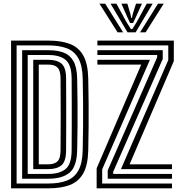

<svg xmlns="http://www.w3.org/2000/svg" viewBox="-20 -1020 979 1040"><path d="M40 0V-800H243Q312.5 -800 359.8 -781.5Q407 -763 431.6 -718.4Q456.2 -673.8 458 -595Q459.5 -525.8 460 -463.2Q460.5 -400.8 460 -338.1Q459.5 -275.5 458 -206Q456.2 -126.2 431.2 -81.4Q406.2 -36.5 359 -18.2Q311.8 0 243 0ZM70 -26H243Q301.2 -26 342 -41.8Q382.8 -57.5 404.6 -96.8Q426.5 -136 428 -206.5Q429.5 -276.2 430 -338.5Q430.5 -400.8 430 -463Q429.5 -525.2 428 -594.5Q426.5 -665.5 404.2 -704.5Q382 -743.5 341.1 -758.8Q300.2 -774 243 -774H70ZM100 -52V-748H243Q291 -748 325.1 -735Q359.2 -722 378 -688.5Q396.8 -655 398 -593.8Q399.5 -524 400 -462Q400.5 -400 400 -338.2Q399.5 -276.5 398 -207.2Q396.2 -117 356.6 -84.5Q317 -52 243 -52ZM130 -78H243Q301.8 -78 334.6 -103.9Q367.5 -129.8 368 -206Q368.5 -275.8 368.6 -338.1Q368.8 -400.5 368.6 -463Q368.5 -525.5 368 -595Q367.5 -668.5 335.9 -695.2Q304.2 -722 243 -722H130ZM160 -104V-696H243Q289.2 -696 313.5 -674.9Q337.8 -653.8 338 -595Q338.5 -525.8 338.6 -463.2Q338.8 -400.8 338.6 -338.1Q338.5 -275.5 338 -206Q337.8 -146 313.1 -125Q288.5 -104 243 -104ZM190 -130H243Q273.8 -130 290.8 -145.5Q307.8 -161 308 -206Q308.8 -309.5 308.8 -400.1Q308.8 -490.8 308 -595Q307.8 -636.8 292.1 -653.4Q276.5 -670 243 -670H190ZM635.2 -104 891.5 -694.8V-774H507.5V-800H921.5V-689L682 -130H911.5V-104ZM563.5 -52V-97L831.2 -709.5V-722H507.5V-748H861.5V-700.5L593.2 -89.8V-78H911.5V-52ZM503.5 0V-108.2L745 -670H507.5V-696H792L533.5 -102.8V-26H911.5V0ZM518.8 -1000H549.8L646.8 -845H616.8ZM578.8 -1000H610.8L663.5 -903.2L688.8 -862.5H696.8L722 -903L774.8 -1000H806.8L714.8 -845H670.8ZM637.8 -1000H669.8L686.5 -944.5L690.8 -922.8H694.8L699.2 -944.5L716.8 -1000H748.8L716.5 -928.2L700.8 -895.5H684.8L669.2 -928.2ZM835.8 -1000H866.8L768.8 -845H738.8Z"/></svg>

Font: Big Shoulders Inline Display Black
Style: Regular
Weight: 900
Designer: Patric King
Foundry: XO Type Co
Version: Version 1.000